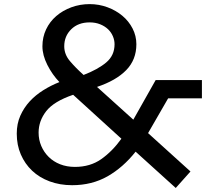

<svg xmlns="http://www.w3.org/2000/svg" viewBox="-20 -904 1039 945"><path d="M335 7.5Q275 7.5 224.4 -11.2Q173.8 -30 138.1 -63.8Q102.5 -97.5 82.5 -143.8Q62.5 -190 62.5 -246.2Q62.5 -295 80 -334.4Q97.5 -373.8 126.2 -405Q155 -436.2 193.1 -460Q231.2 -483.8 272.5 -500Q237.5 -536.2 213.1 -584.4Q188.8 -632.5 188.8 -676.2Q188.8 -721.2 206.9 -759.4Q225 -797.5 256.9 -825Q288.8 -852.5 331.2 -868.1Q373.8 -883.8 421.2 -883.8Q467.5 -883.8 509.4 -868.1Q551.2 -852.5 582.5 -826.2Q613.8 -800 632.5 -763.8Q651.2 -727.5 651.2 -686.2Q651.2 -610 601.2 -558.8Q551.2 -507.5 457.5 -476.2L636.2 -315L746.2 -510H973.8V-420H807.5L708.8 -248.8L917.5 -60L845 21.2L647.5 -157.5Q586.2 -80 509.4 -36.2Q432.5 7.5 335 7.5ZM296.2 -676.2Q296.2 -636.2 324.4 -603.1Q352.5 -570 388.8 -537.5L391.2 -535Q462.5 -562.5 503.1 -596.9Q543.8 -631.2 543.8 -686.2Q543.8 -706.2 535.6 -725.6Q527.5 -745 511.9 -760Q496.2 -775 473.1 -784.4Q450 -793.8 421.2 -793.8Q365 -793.8 330.6 -760Q296.2 -726.2 296.2 -676.2ZM170 -251.2Q170 -216.2 183.1 -185.6Q196.2 -155 219.4 -131.9Q242.5 -108.8 275.6 -95.6Q308.8 -82.5 348.8 -82.5Q423.8 -82.5 478.1 -120.6Q532.5 -158.8 577.5 -221.2L340 -437.5Q245 -405 207.5 -356.9Q170 -308.8 170 -251.2Z"/></svg>

Font: Abordage
Style: Regular
Weight: 400
Designer: Ange Degheest & Eugénie Bidaut
Foundry: Velvetyne Type Foundry
Version: Version 1.000;FEAKit 1.0